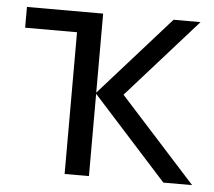

<svg xmlns="http://www.w3.org/2000/svg" viewBox="-44 -582 703 630"><g transform="rotate(5 307.5 -267.5)"><path d="M20 -535.2H271V-274.9L502.9 -535.2H591.8L360.8 -275.9L610.8 0H516.1L271 -271V0H190.9V-466.8H20Z"/></g></svg>

Font: Open Sans ACDW
Style: acdw
Weight: 400
Foundry: Ascender Corporation
Version: Version 1.10